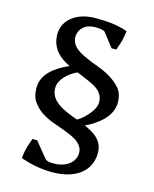

<svg xmlns="http://www.w3.org/2000/svg" viewBox="-118 -791 764 952"><g transform="rotate(15 263.5 -315.0)"><path d="M347 -44C347 1 304 38 240 38C221 38 209 39 194 27L130 -52H105C102 -41 99 -32 96 -25C93 -17 91 -9 89 -2C85 14 81 29 80 53C133 72 187 82 242 82C361 82 437 25 437 -68C437 -99 427 -121 409 -140C391 -159 366 -172 339 -184C367 -197 400 -217 425 -242C450 -267 468 -298 468 -337C468 -364 461 -387 447 -405C418 -441 373 -466 324 -484C299 -493 276 -502 255 -512C212 -532 180 -556 180 -596C180 -631 206 -668 263 -668C284 -668 296 -667 312 -660L368 -588H393C396 -599 399 -608 402 -616C405 -624 407 -632 409 -639C413 -654 415 -668 418 -689C375 -705 326 -712 254 -712C205 -712 164 -699 136 -677C107 -655 90 -623 90 -587C90 -550 102 -522 120 -500C138 -478 162 -462 190 -449C117 -418 59 -371 59 -304C59 -273 66 -247 81 -228C109 -189 154 -166 203 -150C228 -141 251 -133 272 -124C315 -106 347 -84 347 -44ZM378 -313C378 -294 368 -274 353 -255C337 -235 317 -215 294 -202C258 -215 221 -229 194 -248C167 -267 149 -291 149 -326C149 -369 191 -408 236 -429C272 -414 307 -401 334 -385C361 -368 378 -345 378 -313Z"/></g></svg>

Font: PT Serif
Style: Regular
Weight: 400
Designer: A.Korolkova, O.Umpeleva, V.Yefimov
Foundry: ParaType Ltd
Version: Version 1.000;PS 001.000;hotconv 1.0.88;makeotf.lib2.5.64775